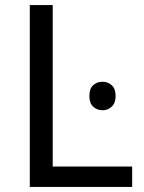

<svg xmlns="http://www.w3.org/2000/svg" viewBox="-20 -734 564 754"><path d="M97 0V-714H187V-80H499V0ZM383 -413Q403 -413 418.5 -399.5Q434 -386 434 -357Q434 -329 418.5 -315Q403 -301 383 -301Q361 -301 346 -315Q331 -329 331 -357Q331 -386 346 -399.5Q361 -413 383 -413Z"/></svg>

Font: Noto IKEA Simplified Chinese
Style: Regular
Weight: 400
Designer: Monotype Design Team
Foundry: Monotype Imaging Inc.
Version: Version 1.100